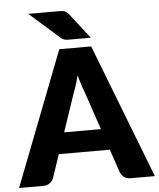

<svg xmlns="http://www.w3.org/2000/svg" viewBox="-74 -986 859 1038"><g transform="rotate(-5 355.5 -467.0)"><path d="M455.5 -278.5 388 -478Q380.5 -497 372 -522.8Q363.5 -548.5 355 -578.5Q347.5 -548 339 -522Q330.5 -496 323 -477L256 -278.5ZM724 0H593Q571 0 557.5 -10.2Q544 -20.5 537 -36.5L494 -163.5H217L174 -36.5Q168.5 -22.5 154.2 -11.2Q140 0 119 0H-13L269 -728.5H442ZM279.5 -933.5Q291 -933.5 299.5 -932.8Q308 -932 314.8 -929.8Q321.5 -927.5 327.2 -923Q333 -918.5 339.5 -910.5L444 -775.5H331Q322 -775.5 315.5 -775.8Q309 -776 303.2 -777.5Q297.5 -779 292.2 -781.8Q287 -784.5 281 -790L118.5 -933.5Z"/></g></svg>

Font: Lato 2
Style: Regular
Weight: 900
Designer: Lukasz Dziedzic with Adam Twardoch and Botio Nikoltchev
Foundry: tyPoland Lukasz Dziedzic
Version: Version 2.015; 2015-08-06; http://www.latofonts.com/